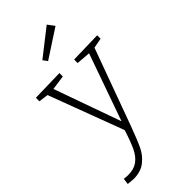

<svg xmlns="http://www.w3.org/2000/svg" viewBox="-320 -852 1154 1154"><g transform="rotate(-45 257.0 -275.0)"><path d="M520 -528V-499L456 -487L277 3Q245 90 224 133.5Q203 177 164.5 207.5Q126 238 64 238Q54 238 18 234L23 195Q43 198 58 198Q107 198 138 175.5Q169 153 189.5 110.5Q210 68 234 -8L55 -485L-6 -493V-523L199 -528V-499L106 -486L258 -59L409 -486L319 -493V-523ZM383 -745 202 -627 181 -655 351 -788Z"/></g></svg>

Font: Bitter Pro Light
Style: Regular
Weight: 300
Designer: Sol Matas, and Bitter project Authors
Foundry: Sol Matas
Version: Version 1.010